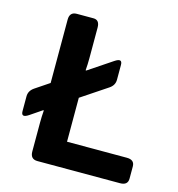

<svg xmlns="http://www.w3.org/2000/svg" viewBox="-105 -791 816 882"><g transform="rotate(15 303.5 -350.0)"><path d="M61 -194.3Q26.9 -171.4 26.9 -204.1V-274.4Q26.9 -300.8 51.3 -317.4L118.2 -362.3V-663.6Q118.2 -700.2 152.3 -700.2H231.4Q260.7 -700.2 260.7 -663.6V-518.6Q260.7 -489.3 258.3 -460H261.7L374.5 -535.6Q408.7 -558.6 408.7 -525.9V-455.6Q408.7 -428.7 384.3 -412.6L260.7 -330.1V-121.1H545.4Q582 -121.1 582 -89.4V-31.7Q582 0 545.4 0H152.3Q118.2 0 118.2 -36.6V-173.8Q118.2 -203.1 120.6 -232.4H117.2Z"/></g></svg>

Font: Istok Web
Style: Bold
Weight: 700
Designer: Andrey V. Panov
Foundry: Andrey V. Panov
Version: Version 1.0.2g